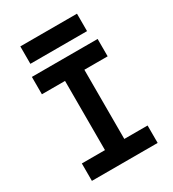

<svg xmlns="http://www.w3.org/2000/svg" viewBox="-208 -994 1002 1109"><g transform="rotate(-30 293.0 -439.5)"><path d="M73.7 0H512.2V-116.2H356.9V-577.6H512.2V-693.4H73.7V-577.6H228V-116.2H73.7ZM104 -763.2H481.9V-879.4H104Z"/></g></svg>

Font: CaskaydiaCove Nerd Font
Style: Bold
Weight: 700
Designer: Aaron Bell
Foundry: Saja Typeworks
Version: Version 2111.1;Nerd Fonts 2.3.0